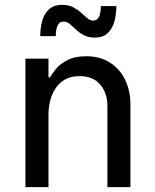

<svg xmlns="http://www.w3.org/2000/svg" viewBox="-20 -772 638 792"><path d="M180 0H85V-530H180V-453H186Q193 -465 209.5 -486Q226 -507 257 -523.5Q288 -540 335 -540Q393 -540 434 -513.5Q475 -487 496.5 -442Q518 -397 518 -341V0H423V-335Q423 -388 393.5 -423Q364 -458 308 -458Q274 -458 250 -445Q226 -432 210.5 -409.5Q195 -387 187.5 -358.5Q180 -330 180 -299ZM371 -617Q344 -617 325.5 -627Q307 -637 293.5 -650Q280 -663 268 -673Q256 -683 242 -683Q225 -683 217.5 -666.5Q210 -650 210 -623H146Q146 -654 153.5 -683.5Q161 -713 181 -732.5Q201 -752 236 -752Q263 -752 282 -742Q301 -732 314.5 -719.5Q328 -707 340 -697Q352 -687 365 -687Q381 -687 388.5 -703Q396 -719 396 -747H460Q460 -716 452.5 -686Q445 -656 425.5 -636.5Q406 -617 371 -617Z"/></svg>

Font: Be Vietnam Pro Variable Thin
Style: Regular
Weight: 100
Designer: Lam Bao, Tony Le, Vietanh Nguyen
Foundry: Yellow Type Foundry
Version: Version 1.002